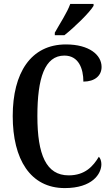

<svg xmlns="http://www.w3.org/2000/svg" viewBox="-20 -951 571 981"><path d="M260 -784V-771H309C361 -812 437 -886 458 -921V-931H339C323 -886 286 -831 260 -784ZM311 10C451 10 498 -62 498 -112C498 -127 493 -143 485 -150C456 -102 415 -55 331 -55C216 -55 171 -160 171 -358C171 -551 208 -667 309 -667C382 -667 406 -600 406 -534C465 -534 499 -565 499 -609C499 -671 435 -724 317 -724C137 -724 45 -578 45 -358C45 -137 135 10 311 10Z"/></svg>

Font: Noto Serif Armenian ExtraCondensed SemiBold
Style: Regular
Weight: 600
Width: 2
Designer: Monotype Design Team
Foundry: Monotype Imaging Inc.
Version: Version 2.008